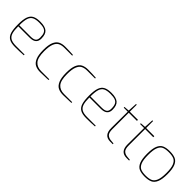

<svg xmlns="http://www.w3.org/2000/svg" viewBox="219 -1791 2908 2908"><g transform="rotate(45 1673.0 -337.0)"><path d="M70 -268Q70 -373 90.5 -431Q111 -489 157 -513Q203 -537 283 -537Q382 -537 428 -499Q474 -461 474 -367Q474 -251 338 -251H94Q94 -161 109.5 -111Q125 -61 165 -38.5Q205 -16 280 -16H464V0Q384 6 278 6Q197 6 152 -20Q107 -46 88.5 -104.5Q70 -163 70 -268ZM338 -273Q397 -273 423.5 -294Q450 -315 450 -367Q450 -425 434 -457Q418 -489 382 -502Q346 -515 283 -515Q207 -515 167 -494Q127 -473 110.5 -422Q94 -371 94 -273Z M614 -266Q614 -373 639 -432Q664 -491 708.5 -513.5Q753 -536 818 -536Q909 -536 986 -530V-514H818Q759 -514 720 -493.5Q681 -473 659.5 -417.5Q638 -362 638 -262Q638 -123 685.5 -69.5Q733 -16 818 -16H994V0Q985 0 963 2Q883 6 818 6Q755 6 710.5 -16.5Q666 -39 640 -99Q614 -159 614 -266Z M1104 -266Q1104 -373 1129 -432Q1154 -491 1198.5 -513.5Q1243 -536 1308 -536Q1399 -536 1476 -530V-514H1308Q1249 -514 1210 -493.5Q1171 -473 1149.5 -417.5Q1128 -362 1128 -262Q1128 -123 1175.5 -69.5Q1223 -16 1308 -16H1484V0Q1475 0 1453 2Q1373 6 1308 6Q1245 6 1200.5 -16.5Q1156 -39 1130 -99Q1104 -159 1104 -266Z M1594 -268Q1594 -373 1614.5 -431Q1635 -489 1681 -513Q1727 -537 1807 -537Q1906 -537 1952 -499Q1998 -461 1998 -367Q1998 -251 1862 -251H1618Q1618 -161 1633.5 -111Q1649 -61 1689 -38.5Q1729 -16 1804 -16H1988V0Q1908 6 1802 6Q1721 6 1676 -20Q1631 -46 1612.5 -104.5Q1594 -163 1594 -268ZM1862 -273Q1921 -273 1947.5 -294Q1974 -315 1974 -367Q1974 -425 1958 -457Q1942 -489 1906 -502Q1870 -515 1807 -515Q1731 -515 1691 -494Q1651 -473 1634.5 -422Q1618 -371 1618 -273Z M2179 -158 2181 -509H2095V-525L2179 -531L2187 -680H2203V-531H2378V-509H2203V-158Q2203 -80 2232.5 -53Q2262 -26 2305 -22L2369 -16V0H2314Q2178 0 2179 -158Z M2529 -158 2531 -509H2445V-525L2529 -531L2537 -680H2553V-531H2728V-509H2553V-158Q2553 -80 2582.5 -53Q2612 -26 2655 -22L2719 -16V0H2664Q2528 0 2529 -158Z M2838 -266Q2838 -377 2863 -436Q2888 -495 2934.5 -516Q2981 -537 3056 -537Q3131 -537 3178 -516Q3225 -495 3250.5 -436Q3276 -377 3276 -266Q3276 -155 3250.5 -95.5Q3225 -36 3178 -15Q3131 6 3056 6Q2981 6 2934.5 -15Q2888 -36 2863 -95.5Q2838 -155 2838 -266ZM3252 -266Q3252 -372 3229.5 -426Q3207 -480 3166 -497.5Q3125 -515 3056 -515Q2987 -515 2946.5 -497.5Q2906 -480 2884 -426Q2862 -372 2862 -266Q2862 -160 2884 -106Q2906 -52 2946.5 -34Q2987 -16 3056 -16Q3125 -16 3166 -34Q3207 -52 3229.5 -106Q3252 -160 3252 -266Z"/></g></svg>

Font: Exo Thin
Style: Regular
Weight: 250
Designer: Natanael Gama
Foundry: Natanael Gama
Version: Version 1.500; ttfautohint (v1.6)